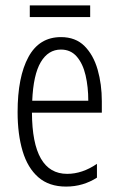

<svg xmlns="http://www.w3.org/2000/svg" viewBox="-20 -679 439 709"><path d="M205 -542Q259 -542 292 -509Q325 -476 340.5 -422Q356 -368 356 -305V-263H98Q99 -37 228 -37Q284 -37 338 -74V-23Q313 -7 284.5 1.5Q256 10 224 10Q161 10 121.5 -24.5Q82 -59 63.5 -121Q45 -183 45 -265Q45 -395 85 -468.5Q125 -542 205 -542ZM205 -496Q158 -496 130.5 -449.5Q103 -403 99 -307H306Q306 -358 296 -401Q286 -444 263.5 -470Q241 -496 205 -496ZM313 -659V-616H90V-659Z"/></svg>

Font: Noto Sans Gurmukhi ExtraCondensed Light
Style: Regular
Weight: 300
Width: 2
Designer: Jelle Bosma - Monotype Design Team
Foundry: Monotype Imaging Inc.
Version: Version 2.004; ttfautohint (v1.8.4.7-5d5b)